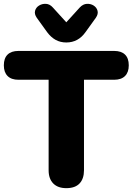

<svg xmlns="http://www.w3.org/2000/svg" viewBox="-23 -970 690 999"><path d="M322 9Q278 9 254 -15.5Q230 -40 230 -84V-555H73Q36 -555 16.5 -574.5Q-3 -594 -3 -630Q-3 -667 16.5 -686Q36 -705 73 -705H571Q608 -705 627.5 -686Q647 -667 647 -630Q647 -594 627.5 -574.5Q608 -555 571 -555H414V-84Q414 -40 391 -15.5Q368 9 322 9ZM322 -749Q291 -749 266.5 -762.5Q242 -776 222 -803L168 -878Q155 -897 159.5 -914Q164 -931 180 -941Q196 -951 216 -950Q236 -949 252 -931L322 -854L392 -931Q409 -949 429 -950Q449 -951 464.5 -941Q480 -931 484.5 -914Q489 -897 476 -878L422 -803Q403 -776 378 -762.5Q353 -749 322 -749Z"/></svg>

Font: Nunito ExtraLight Black
Style: Regular
Weight: 900
Version: Version 3.602